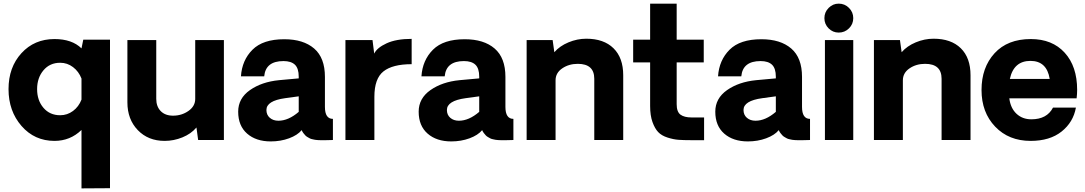

<svg xmlns="http://www.w3.org/2000/svg" viewBox="-20 -770 5967 1056"><path d="M585 -551.8V265.1L428.2 266.1V-55.2Q366.2 4.9 279.8 4.9Q169.9 4.9 98.4 -77.1Q26.9 -159.2 26.9 -279.8Q26.9 -399.9 97.9 -477.5Q168.9 -555.2 279.8 -555.2Q376 -555.2 428.2 -503.9L438 -551.8ZM311 -136.2Q350.1 -136.2 381.6 -159.7Q413.1 -183.1 428.2 -222.2V-337.9Q413.1 -377 381.6 -400.9Q350.1 -424.8 311 -424.8Q253.9 -424.8 219 -383.3Q184.1 -341.8 184.1 -279.8Q184.1 -217.8 219 -177Q253.9 -136.2 311 -136.2Z M1211.4 -549.8V0H1069.8L1060.5 -68.8Q1030.8 -33.7 983.2 -14.4Q935.5 4.9 885.7 4.9Q794.9 4.9 737.8 -54.4Q680.7 -113.8 680.7 -207V-549.8H839.4V-226.1Q839.4 -184.1 864 -158.9Q888.7 -133.8 931.6 -133.8Q979.5 -133.8 1016.6 -159.9Q1053.7 -186 1053.7 -226.1V-549.8Z M1469.2 7.8Q1388.2 7.8 1339.1 -35.2Q1290 -78.1 1290 -155.8Q1290 -229 1354.7 -274.4Q1419.4 -319.8 1515.1 -329.1L1623 -338.9V-348.1Q1623 -394 1602.1 -414.1Q1581.1 -434.1 1539.1 -434.1Q1440.9 -434.1 1433.1 -350.1H1305.2Q1311 -439 1368.7 -496.6Q1426.3 -554.2 1543.5 -554.2Q1648.4 -554.2 1707.8 -503.2Q1767.1 -452.1 1767.1 -347.2V-182.1Q1767.1 -116.2 1811 -116.2V0Q1806.2 0 1792.7 0.5Q1779.3 1 1771.5 1Q1770.5 1 1757.8 1Q1745.1 1 1742.2 1Q1739.3 1 1728.3 0.5Q1717.3 0 1713.4 -1Q1709.5 -2 1699.5 -3.9Q1689.5 -5.9 1684.8 -8.5Q1680.2 -11.2 1672.1 -15.6Q1664.1 -20 1659.2 -25.4Q1654.3 -30.8 1648.7 -37.8Q1643.1 -44.9 1639.2 -54.2Q1616.2 -26.4 1569.8 -9.3Q1523.4 7.8 1469.2 7.8ZM1511.2 -106Q1566.4 -106 1623 -154.8V-240.2L1548.3 -230Q1445.3 -215.8 1445.3 -165Q1445.3 -138.2 1463.9 -122.1Q1482.4 -106 1511.2 -106Z M2244.1 -556.2V-417Q2139.2 -417 2089.1 -377.4Q2039.1 -337.9 2039.1 -237.8V0H1879.9V-549.8H2028.8L2038.1 -475.1Q2053.2 -507.3 2106.2 -531.7Q2159.2 -556.2 2244.1 -556.2Z M2461.9 7.8Q2380.9 7.8 2331.8 -35.2Q2282.7 -78.1 2282.7 -155.8Q2282.7 -229 2347.4 -274.4Q2412.1 -319.8 2507.8 -329.1L2615.7 -338.9V-348.1Q2615.7 -394 2594.7 -414.1Q2573.7 -434.1 2531.7 -434.1Q2433.6 -434.1 2425.8 -350.1H2297.9Q2303.7 -439 2361.3 -496.6Q2418.9 -554.2 2536.1 -554.2Q2641.1 -554.2 2700.4 -503.2Q2759.8 -452.1 2759.8 -347.2V-182.1Q2759.8 -116.2 2803.7 -116.2V0Q2798.8 0 2785.4 0.5Q2772 1 2764.2 1Q2763.2 1 2750.5 1Q2737.8 1 2734.9 1Q2731.9 1 2720.9 0.5Q2710 0 2706.1 -1Q2702.1 -2 2692.1 -3.9Q2682.1 -5.9 2677.5 -8.5Q2672.9 -11.2 2664.8 -15.6Q2656.7 -20 2651.9 -25.4Q2647 -30.8 2641.4 -37.8Q2635.7 -44.9 2631.8 -54.2Q2608.9 -26.4 2562.5 -9.3Q2516.1 7.8 2461.9 7.8ZM2503.9 -106Q2559.1 -106 2615.7 -154.8V-240.2L2541 -230Q2438 -215.8 2438 -165Q2438 -138.2 2456.5 -122.1Q2475.1 -106 2503.9 -106Z M3204.6 -557.1Q3300.8 -557.1 3354.2 -504.6Q3407.7 -452.1 3407.7 -356V0H3248.5V-336.9Q3248.5 -418.9 3157.7 -418.9Q3108.9 -418.9 3072.3 -394Q3035.6 -369.1 3035.6 -328.1V0H2876.5V-549.8H3019.5L3028.8 -482.9Q3058.6 -517.1 3106.7 -537.1Q3154.8 -557.1 3204.6 -557.1Z M3783.7 1Q3739.7 1 3712.2 -1Q3684.6 -2.9 3651.6 -13.4Q3618.7 -23.9 3600.1 -43.5Q3581.5 -63 3568.6 -98.9Q3555.7 -134.8 3555.7 -187V-426.8H3462.4V-551.8H3555.7V-750H3701.7V-551.8H3850.6V-426.8H3701.7V-196.8Q3701.7 -154.8 3722.7 -139.4Q3743.7 -124 3783.7 -124H3852.5V1Z M4093.3 7.8Q4012.2 7.8 3963.1 -35.2Q3914.1 -78.1 3914.1 -155.8Q3914.1 -229 3978.8 -274.4Q4043.5 -319.8 4139.2 -329.1L4247.1 -338.9V-348.1Q4247.1 -394 4226.1 -414.1Q4205.1 -434.1 4163.1 -434.1Q4064.9 -434.1 4057.1 -350.1H3929.2Q3935.1 -439 3992.7 -496.6Q4050.3 -554.2 4167.5 -554.2Q4272.5 -554.2 4331.8 -503.2Q4391.1 -452.1 4391.1 -347.2V-182.1Q4391.1 -116.2 4435.1 -116.2V0Q4430.2 0 4416.7 0.5Q4403.3 1 4395.5 1Q4394.5 1 4381.8 1Q4369.1 1 4366.2 1Q4363.3 1 4352.3 0.5Q4341.3 0 4337.4 -1Q4333.5 -2 4323.5 -3.9Q4313.5 -5.9 4308.8 -8.5Q4304.2 -11.2 4296.1 -15.6Q4288.1 -20 4283.2 -25.4Q4278.3 -30.8 4272.7 -37.8Q4267.1 -44.9 4263.2 -54.2Q4240.2 -26.4 4193.8 -9.3Q4147.5 7.8 4093.3 7.8ZM4135.3 -106Q4190.4 -106 4247.1 -154.8V-240.2L4172.4 -230Q4069.3 -215.8 4069.3 -165Q4069.3 -138.2 4087.9 -122.1Q4106.4 -106 4135.3 -106Z M4592.8 -590.8Q4560.5 -590.8 4537.4 -614Q4514.2 -637.2 4514.2 -670.2Q4514.2 -703.1 4537.6 -726.6Q4561 -750 4592.8 -750Q4626 -750 4649.4 -726.6Q4672.9 -703.1 4672.9 -670.2Q4672.9 -637.2 4649.4 -614Q4626 -590.8 4592.8 -590.8ZM4517.1 -549.8H4672.9V0H4517.1Z M5114.7 -557.1Q5210.9 -557.1 5264.4 -504.6Q5317.9 -452.1 5317.9 -356V0H5158.7V-336.9Q5158.7 -418.9 5067.9 -418.9Q5019 -418.9 4982.4 -394Q4945.8 -369.1 4945.8 -328.1V0H4786.6V-549.8H4929.7L4939 -482.9Q4968.8 -517.1 5016.8 -537.1Q5064.9 -557.1 5114.7 -557.1Z M5904.3 -275.9Q5904.3 -253.9 5901.4 -229H5531.2Q5538.1 -174.8 5570.8 -144.3Q5603.5 -113.8 5652.3 -113.8Q5738.3 -113.8 5771.5 -178.2H5897.5Q5883.3 -98.1 5818.8 -46.6Q5754.4 4.9 5648.4 4.9Q5528.3 4.9 5453.4 -73.5Q5378.4 -151.9 5378.4 -274.9Q5378.4 -398.9 5450 -477.1Q5521.5 -555.2 5649.4 -555.2Q5767.6 -555.2 5835.9 -480Q5904.3 -404.8 5904.3 -275.9ZM5647.5 -435.1Q5555.7 -435.1 5534.2 -335.9H5753.4Q5737.3 -435.1 5647.5 -435.1Z"/></svg>

Font: Oakes Grotesk
Style: Bold
Weight: 700
Designer: Samuel Oakes
Foundry: Samuel Oakes
Version: Version 1.0 | wf-rip DC20170320